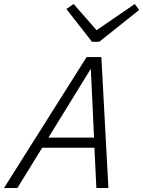

<svg xmlns="http://www.w3.org/2000/svg" viewBox="-40 -940 716 960"><path d="M292 -895 328.1 -919.9 442.9 -789.1 633.8 -919.9 655.8 -890.1 456.1 -731H419.9ZM46.9 0H-20L393.1 -654.8H466.8L502 0H441.9L432.1 -201.2H170.9ZM202.1 -252H430.2L414.1 -596.2Z"/></svg>

Font: IntelOne Mono Light
Style: Italic
Weight: 300
Italic angle: -16°
Designer: Fred Shallcrass
Foundry: Frere-Jones Type LLC
Version: Version 1.200;hotconv 1.1.0;makeotfexe 2.6.0;FJTRelease1.2